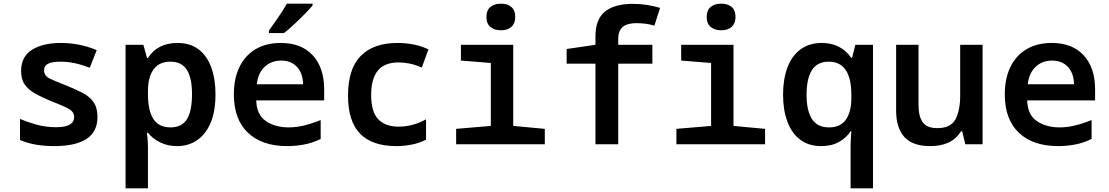

<svg xmlns="http://www.w3.org/2000/svg" viewBox="-20 -786 6040 1046"><path d="M275 10Q225 10 178.5 2.5Q132 -5 89 -23V-138Q129 -121 179 -107Q229 -93 287 -93Q384 -93 384 -149Q384 -168 371 -180.5Q358 -193 330 -205.5Q302 -218 256 -236Q208 -256 172 -276Q136 -296 115.5 -324.5Q95 -353 95 -399Q95 -478 154.5 -515Q214 -552 312 -552Q361 -552 410 -542.5Q459 -533 507 -513L469 -417Q424 -434 386 -442Q348 -450 309 -450Q265 -450 242.5 -439Q220 -428 220 -403Q220 -373 251 -358Q282 -343 344 -319Q391 -300 429 -280.5Q467 -261 489 -230.5Q511 -200 511 -149Q511 -68 451 -29Q391 10 275 10Z M664 240V-542H761L781 -470H786Q838 -552 947 -552Q1016 -552 1062 -517Q1108 -482 1131 -418.5Q1154 -355 1154 -272Q1154 -137 1097 -63.5Q1040 10 944 10Q894 10 853 -10Q812 -30 786 -63H780Q784 -35 785 -15Q786 5 786 16V240ZM909 -92Q970 -92 998 -136Q1026 -180 1026 -274Q1026 -361 998 -405.5Q970 -450 908 -450Q848 -450 817 -408.5Q786 -367 786 -290V-273Q786 -184 815.5 -138Q845 -92 909 -92Z M1546 10Q1407 10 1330.5 -63Q1254 -136 1254 -272Q1254 -358 1284.5 -421Q1315 -484 1372.5 -518Q1430 -552 1510 -552Q1622 -552 1684 -484.5Q1746 -417 1746 -299V-239H1376Q1378 -161 1428.5 -126.5Q1479 -92 1553 -92Q1594 -92 1637 -102.5Q1680 -113 1727 -132V-29Q1682 -7 1636 1.5Q1590 10 1546 10ZM1631 -327Q1630 -387 1598 -421.5Q1566 -456 1512 -456Q1458 -456 1422 -422Q1386 -388 1379 -327ZM1445 -619Q1467 -649 1495.5 -691Q1524 -733 1543 -766H1683V-756Q1668 -738 1640.5 -710Q1613 -682 1582.5 -653.5Q1552 -625 1527 -606H1445Z M2139 10Q2008 10 1942 -57.5Q1876 -125 1876 -265Q1876 -412 1946 -482Q2016 -552 2145 -552Q2189 -552 2231.5 -544Q2274 -536 2314 -517L2278 -418Q2241 -434 2209.5 -440Q2178 -446 2152 -446Q2075 -446 2038.5 -401.5Q2002 -357 2002 -269Q2002 -177 2040.5 -136.5Q2079 -96 2152 -96Q2188 -96 2225.5 -105.5Q2263 -115 2301 -136V-25Q2263 -6 2222 2Q2181 10 2139 10Z M2709 -621Q2674 -621 2652 -639Q2630 -657 2630 -694Q2630 -730 2651.5 -748Q2673 -766 2709 -766Q2745 -766 2766 -748Q2787 -730 2787 -694Q2787 -659 2766.5 -640Q2746 -621 2709 -621ZM2465 0V-84L2654 -100V-443L2491 -456V-542H2776V-100L2948 -84V0Z M3224 0V-439H3067V-519L3224 -542V-587Q3224 -682 3276.5 -723.5Q3329 -765 3427 -765Q3468 -765 3506 -759Q3544 -753 3576 -743L3545 -646Q3521 -654 3494.5 -657Q3468 -660 3447 -660Q3398 -660 3373 -639.5Q3348 -619 3348 -573V-542H3534V-439H3348V0Z M3909 -621Q3874 -621 3852 -639Q3830 -657 3830 -694Q3830 -730 3851.5 -748Q3873 -766 3909 -766Q3945 -766 3966 -748Q3987 -730 3987 -694Q3987 -659 3966.5 -640Q3946 -621 3909 -621ZM3665 0V-84L3854 -100V-443L3691 -456V-542H3976V-100L4148 -84V0Z M4614 11Q4614 -6 4615 -26.5Q4616 -47 4618 -71H4614Q4591 -35 4550.5 -12.5Q4510 10 4454 10Q4386 10 4339.5 -25Q4293 -60 4269.5 -123.5Q4246 -187 4246 -270Q4246 -354 4269.5 -417.5Q4293 -481 4340.5 -516.5Q4388 -552 4458 -552Q4510 -552 4550.5 -531Q4591 -510 4617 -471H4622L4640 -542H4736V240H4614ZM4496 -92Q4559 -92 4588.5 -134.5Q4618 -177 4618 -251V-269Q4618 -450 4495 -450Q4432 -450 4403 -403.5Q4374 -357 4374 -269Q4374 -185 4403 -138.5Q4432 -92 4496 -92Z M5048 10Q4952 10 4907 -39.5Q4862 -89 4862 -184V-542H4984V-214Q4984 -152 5007 -120Q5030 -88 5087 -88Q5160 -88 5185.5 -136.5Q5211 -185 5211 -266V-542H5333V0H5239L5222 -71H5216Q5188 -28 5146.5 -9Q5105 10 5048 10Z M5746 10Q5607 10 5530.5 -63Q5454 -136 5454 -272Q5454 -358 5484.5 -421Q5515 -484 5572.5 -518Q5630 -552 5710 -552Q5822 -552 5884 -484.5Q5946 -417 5946 -299V-239H5576Q5578 -161 5628.5 -126.5Q5679 -92 5753 -92Q5794 -92 5837 -102.5Q5880 -113 5927 -132V-29Q5882 -7 5836 1.5Q5790 10 5746 10ZM5831 -327Q5830 -387 5798 -421.5Q5766 -456 5712 -456Q5658 -456 5622 -422Q5586 -388 5579 -327Z"/></svg>

Font: Noto Sans Mono SemiBold
Style: Regular
Weight: 600
Designer: Monotype Design Team
Foundry: Monotype Imaging Inc.
Version: Version 2.014; ttfautohint (v1.8.4.7-5d5b)